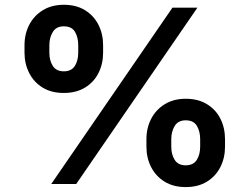

<svg xmlns="http://www.w3.org/2000/svg" viewBox="-20 -759 1029 792"><path d="M243.2 -375.5Q192.4 -375.5 156.2 -397.5Q120.1 -419.4 100.6 -457.5Q81.1 -495.6 81.1 -542V-572.3Q81.1 -619.1 100.8 -657Q120.6 -694.8 157 -717Q193.4 -739.3 243.2 -739.3Q294.4 -739.3 330.6 -717Q366.7 -694.8 386 -657Q405.3 -619.1 405.3 -572.3V-542Q405.3 -495.1 386 -457.3Q366.7 -419.4 330.3 -397.5Q293.9 -375.5 243.2 -375.5ZM243.2 -464.8Q274.9 -464.8 288.8 -487.1Q302.7 -509.3 302.7 -542V-572.3Q302.7 -605 289.3 -627.7Q275.9 -650.4 243.2 -650.4Q211.9 -650.4 197.8 -627.2Q183.6 -604 183.6 -572.3V-542Q183.6 -509.3 197.8 -487.1Q211.9 -464.8 243.2 -464.8ZM746.1 12.7Q695.3 12.7 659.2 -9.5Q623 -31.7 603.5 -69.6Q584 -107.4 584 -154.3V-184.6Q584 -231.4 603.8 -269.3Q623.5 -307.1 659.9 -329.3Q696.3 -351.6 746.1 -351.6Q797.4 -351.6 833.7 -329.3Q870.1 -307.1 889.2 -269.3Q908.2 -231.4 908.2 -184.6V-154.3Q908.2 -107.4 888.9 -69.6Q869.6 -31.7 833.3 -9.5Q796.9 12.7 746.1 12.7ZM746.1 -77.1Q777.8 -77.1 791.7 -99.4Q805.7 -121.6 805.7 -154.3V-184.6Q805.7 -216.8 792.2 -239.7Q778.8 -262.7 746.1 -262.7Q714.8 -262.7 700.7 -239.5Q686.5 -216.3 686.5 -184.6V-154.3Q686.5 -121.6 700.7 -99.4Q714.8 -77.1 746.1 -77.1ZM191.4 0 691.4 -727.5H794.4L294.4 0Z"/></svg>

Font: Inter 20pt
Style: Bold
Weight: 700
Version: Version 4.001;git-66647c0bb